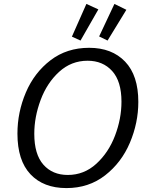

<svg xmlns="http://www.w3.org/2000/svg" viewBox="-20 -951 766 980"><path d="M69 -269Q69 -378 112 -479Q155 -580 238 -643.5Q321 -707 435 -707Q551 -707 618.5 -636.5Q686 -566 686 -431Q686 -324 643 -222.5Q600 -121 516.5 -56Q433 9 319 9Q202 9 135.5 -61.5Q69 -132 69 -269ZM600 -432Q600 -536 552.5 -588.5Q505 -641 427 -641Q344 -641 282 -584.5Q220 -528 187.5 -441Q155 -354 155 -268Q155 -163 201.5 -110.5Q248 -58 326 -58Q409 -58 471.5 -115Q534 -172 567 -258.5Q600 -345 600 -432ZM482 -903 391 -744 347 -764 421 -931ZM625 -901 529 -744 486 -765 564 -931Z"/></svg>

Font: Bitter Pro
Style: Italic
Weight: 400
Italic angle: -9°
Designer: Sol Matas, and Bitter project Authors
Foundry: Sol Matas
Version: Version 1.010